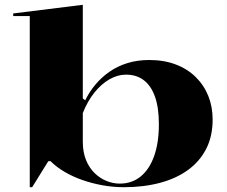

<svg xmlns="http://www.w3.org/2000/svg" viewBox="-20 -765 947 800"><path d="M104 15V-698H35V-709L325 -745V-355L335 -347Q352 -382 377.5 -412.5Q403 -443 436 -466Q469 -489 510.5 -502Q552 -515 602 -515Q663 -515 712 -496.5Q761 -478 795.5 -444Q830 -410 848 -365Q866 -320 866 -267Q866 -197 839 -144.5Q812 -92 763 -56.5Q714 -21 646 -3Q578 15 496 15Q451 15 407 7Q363 -1 323 -15Q283 -29 249 -49Q215 -69 190 -94L181 -93L114 15ZM479 0Q530 0 566.5 -30Q603 -60 622.5 -115.5Q642 -171 642 -247Q642 -316 626 -361.5Q610 -407 579.5 -430.5Q549 -454 505 -454Q470 -454 436 -434.5Q402 -415 373.5 -379.5Q345 -344 325 -294V-175Q325 -131 338.5 -98Q352 -65 375 -43Q398 -21 425 -10.5Q452 0 479 0Z"/></svg>

Font: Kalnia SemiExpanded Medium
Style: Regular
Weight: 500
Width: 6
Designer: Frida Medrano
Foundry: Frida Medrano
Version: Version 1.105